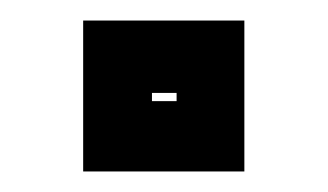

<svg xmlns="http://www.w3.org/2000/svg" viewBox="-20 -461 319 187"><path d="M61 -294V-441H218V-294ZM128 -362.5H152V-370.5H128Z"/></svg>

Font: Tourney Thin ExtraBold
Style: Regular
Weight: 800
Version: Version 1.015